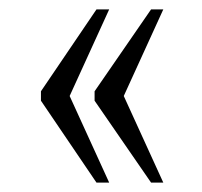

<svg xmlns="http://www.w3.org/2000/svg" viewBox="-20 -474 429 408"><path d="M301 -86H327L243 -270L327 -454H301L181 -280V-260ZM185 -86H212L128 -270L212 -454H185L67 -280V-260Z"/></svg>

Font: Noto Serif Lao ExtraCondensed Light
Style: Regular
Weight: 300
Width: 2
Designer: Monotype Design Team
Foundry: Monotype Imaging Inc.
Version: Version 2.003